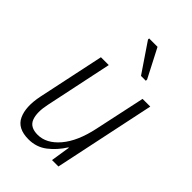

<svg xmlns="http://www.w3.org/2000/svg" viewBox="-231 -855 952 952"><g transform="rotate(45 245.0 -378.5)"><path d="M160 10Q83 10 58.5 -42.5Q34 -95 52 -182L126 -532H181L107 -180Q93 -115 107.5 -76.5Q122 -38 176 -38Q237 -38 287.5 -97.5Q338 -157 361 -266L418 -532H472L360 0H315L331 -102H328Q298 -54 256.5 -22Q215 10 160 10ZM332 -607 229 -759V-767H288L366 -616V-607Z"/></g></svg>

Font: Noto Sans SemiCondensed Light
Style: Italic
Weight: 300
Width: 4
Italic angle: -12°
Designer: Monotype Design Team
Foundry: Monotype Imaging Inc.
Version: Version 2.013; ttfautohint (v1.8.4.7-5d5b)